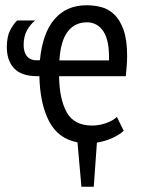

<svg xmlns="http://www.w3.org/2000/svg" viewBox="-20 -532 542 731"><path d="M451 -34Q432 -17 405.5 -5.5Q379 6 349 11L337 179H290L275 10Q201 -4 166.5 -71Q132 -138 130 -242H121Q61 -242 33 -272.5Q5 -303 6 -357Q7 -394 18.5 -416.5Q30 -439 45 -454H114Q96 -440 83 -417Q70 -394 70 -360Q70 -348 73 -337Q76 -326 83 -317.5Q90 -309 102 -305Q114 -301 132 -303Q142 -406 187.5 -459Q233 -512 310 -512Q338 -512 365.5 -505Q393 -498 415 -477Q437 -456 450.5 -418Q464 -380 464 -319Q464 -302 462.5 -282.5Q461 -263 459 -242H205Q206 -155 234 -104.5Q262 -54 331 -54Q358 -54 384.5 -63.5Q411 -73 425 -87ZM395 -302Q397 -377 374 -412Q351 -447 311 -447Q265 -447 238 -412Q211 -377 206 -302Z"/></svg>

Font: PT Sans Narrow
Style: Regular
Weight: 400
Width: 3
Designer: A.Korolkova, O.Umpeleva, V.Yefimov
Foundry: ParaType Ltd
Version: Version 2.003W OFL